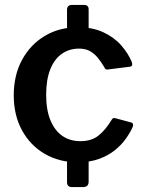

<svg xmlns="http://www.w3.org/2000/svg" viewBox="-20 -762 598 782"><path d="M341 -22Q341 0 318 0H273Q253 0 253 -20V-143Q253 -163 274 -163H322Q341 -163 341 -145V-22ZM341 -601Q341 -579 318 -579H273Q253 -579 253 -599V-722Q253 -742 274 -742H322Q341 -742 341 -724V-601ZM297 -651Q357 -651 401 -630.5Q445 -610 473.5 -577.5Q502 -545 517 -509Q523 -491 507 -490L419 -479Q409 -477 405 -488Q392 -510 378 -527Q364 -544 346 -554Q328 -564 302 -564Q262 -564 231.5 -542.5Q201 -521 184.5 -479Q168 -437 168 -376Q168 -314 185.5 -272Q203 -230 234 -208.5Q265 -187 308 -187Q353 -187 382 -210.5Q411 -234 436 -276Q439 -280 442 -281Q445 -282 452 -280L515 -263Q525 -260 521 -246Q511 -223 492.5 -197Q474 -171 447 -149.5Q420 -128 382.5 -114.5Q345 -101 297 -101Q221 -101 162 -135.5Q103 -170 69.5 -231.5Q36 -293 36 -374Q36 -456 70 -518.5Q104 -581 163 -616Q222 -651 297 -651Z"/></svg>

Font: Libre Franklin SemiBold
Style: Regular
Weight: 600
Designer: Pablo Impallari, Rodrigo Fuenzalida, Nhung Nguyen
Foundry: Impallari Type
Version: Version 3.000